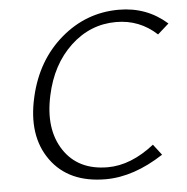

<svg xmlns="http://www.w3.org/2000/svg" viewBox="-50 -713 746 767"><g transform="rotate(-5 323.5 -329.0)"><path d="M344 6Q195 6 123.5 -94Q52 -194 88 -348Q121 -491 222 -577.5Q323 -664 454 -664Q566 -664 647 -592L602 -552Q533 -616 439 -616Q335 -616 256.5 -542.5Q178 -469 152 -347Q123 -214 180 -127.5Q237 -41 356 -41Q449 -41 543 -115L576 -72Q456 6 344 6Z"/></g></svg>

Font: EauTest Semilight
Style: Italic
Weight: 300
Italic angle: -12°
Designer: Christian Thalmann (Catharsis Fonts)
Version: Version 0.001;PS 000.001;hotconv 1.0.88;makeotf.lib2.5.64775